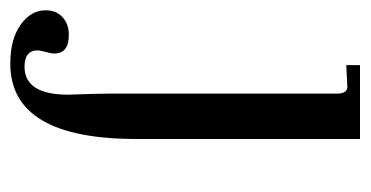

<svg xmlns="http://www.w3.org/2000/svg" viewBox="-262 -270 703 364"><g transform="rotate(90 89.0 -88.5)"><path d="M171 -420V4Q171 243 28 243Q-18 243 -45.5 223.5Q-73 204 -73 176Q-73 156 -60 144Q-47 132 -26 132Q9 132 9 160Q9 165 6 176Q3 187 3 191Q3 216 34 216Q87 216 87 133Q87 132 86.5 118.5Q86 105 85.5 87.5Q85 70 85 59V-376Q85 -396 72 -396L31 -394V-420Z"/></g></svg>

Font: Unna
Style: Regular
Weight: 400
Designer: Jorge de Buen U.
Foundry: Omnibus-Type
Version: Version 2.006;PS 002.006;hotconv 1.0.70;makeotf.lib2.5.58329